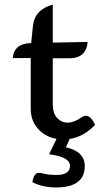

<svg xmlns="http://www.w3.org/2000/svg" viewBox="-20 -597 439 833"><path d="M254.9 7.8Q193.4 7.8 153.3 -29.5Q113.3 -66.9 113.3 -125V-345.2H35.2Q41 -408.2 115.2 -410.2L123 -485.4Q130.9 -555.7 209 -577.1V-412.1L360.4 -415Q354 -344.2 281.7 -344.2H209V-143.1Q209 -105.5 227.8 -85.2Q246.6 -64.9 273.9 -64.9Q300.8 -64.9 334 -87.9Q343.8 -94.7 353 -94.7Q374.5 -94.7 392.6 -55.2Q333 7.8 254.9 7.8ZM222.7 216.3Q165.5 216.3 120.6 193.4Q126.5 152.8 148.4 152.8Q157.2 152.8 176 157.5Q194.8 162.1 224.6 162.1Q283.7 162.1 283.7 122.6Q283.7 83.5 192.9 72.3L228 0H284.7L266.1 42Q347.7 60.5 347.7 123.5Q347.7 216.3 222.7 216.3Z"/></svg>

Font: Bainsley
Style: Regular
Weight: 400
Designer: Paul James MIller
Foundry: High-Logic / Made with FontCreator
Version: Version 1.411;March 28, 2021;FontCreator 13.0.0.2683 64-bit